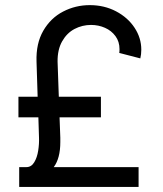

<svg xmlns="http://www.w3.org/2000/svg" viewBox="-20 -737 641 757"><path d="M55.7 0V-78.1H84Q103.5 -78.1 115 -97.2Q126.5 -116.2 130.6 -143.1Q134.8 -169.9 133.8 -194.3L131.3 -274.4H52.7V-355.5H128.4L124 -494.1Q121.6 -565.4 150.6 -615.7Q179.7 -666 228.8 -691.4Q277.8 -716.8 334 -716.8Q391.1 -716.8 437.5 -692.4Q483.9 -668 510.5 -627.7Q537.1 -587.4 537.1 -541Q537.1 -522.5 533.2 -506.8L450.2 -528.3Q451.2 -533.2 451.2 -543Q451.2 -572.8 435.3 -594.5Q419.4 -616.2 393.8 -627.4Q368.2 -638.7 338.9 -638.7Q304.2 -638.7 273.9 -622.8Q243.7 -606.9 225.1 -574.2Q206.5 -541.5 207 -494.1L211.9 -355.5H377.9V-274.4H214.8L217.8 -194.3V-176.8Q217.8 -112.8 191.9 -78.1H526.4V0Z"/></svg>

Font: Pretendard
Style: Regular
Weight: 400
Designer: Base glyphs from Inter by Rasmus Andersson; Hangeul glyphs from Noto Sans CJK(Source Han Sans) by Jang Soo-young and Kan
Foundry: Kil Hyung-jin
Version: Version 1.309